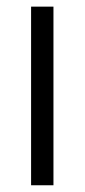

<svg xmlns="http://www.w3.org/2000/svg" viewBox="-20 -550 251 570"><path d="M72.3 -530.3H138.7V0H72.3Z"/></svg>

Font: Pretendard GOV Light
Style: Regular
Weight: 300
Designer: Base glyphs from Inter by Rasmus Andersson; Hangeul glyphs from Noto Sans CJK(Source Han Sans) by Jang Soo-young and Kan
Foundry: Kil Hyung-jin
Version: Version 1.309